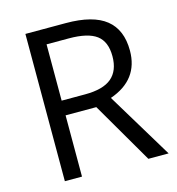

<svg xmlns="http://www.w3.org/2000/svg" viewBox="-106 -806 831 899"><g transform="rotate(-15 309.0 -357.0)"><path d="M181.2 -296.9V0H98.1V-713.9H293.9Q425.3 -713.9 488 -663.6Q550.8 -613.3 550.8 -512.2Q550.8 -370.6 407.2 -320.8L601.1 0H502.9L330.1 -296.9ZM181.2 -368.2H294.9Q382.8 -368.2 423.8 -403.1Q464.8 -438 464.8 -507.8Q464.8 -578.6 423.1 -609.9Q381.3 -641.1 289.1 -641.1H181.2Z"/></g></svg>

Font: f05544669
Style: Regular
Weight: 400
Foundry: Ascender Corporation
Version: Version 1.10